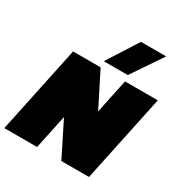

<svg xmlns="http://www.w3.org/2000/svg" viewBox="-226 -1070 1171 1227"><g transform="rotate(30 359.5 -457.0)"><path d="M316 -688 460 -914H646L493 -688ZM-21 0 115 -644H318L445 -392L498 -644H740L604 0H400L274 -252L221 0Z"/></g></svg>

Font: Kanit Black
Style: Italic
Weight: 900
Italic angle: -12°
Designer: Katatrad Team
Foundry: CadsonDemak
Version: Version 2.000; ttfautohint (v1.8.3)